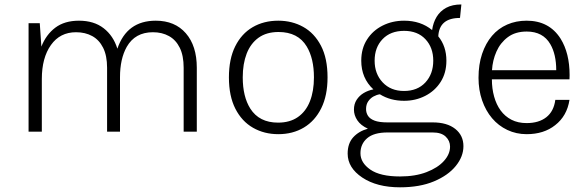

<svg xmlns="http://www.w3.org/2000/svg" viewBox="-20 -576 2566 840"><path d="M841 0H783.5V-279.5Q783.5 -332.5 766.5 -367Q749.5 -401.5 719.2 -418.2Q689 -435 649 -435Q571 -435 534.5 -371Q505 -318.5 505 -238V0H448.5V-279.5Q448.5 -332.5 431.2 -367Q414 -401.5 383.5 -418.2Q353 -435 312.5 -435Q242.5 -435 202.8 -379Q163 -323 163 -230.5V0H105V-474.5H154L161 -372Q181.5 -424.5 222 -455Q262.5 -485.5 325.5 -485.5Q391 -485.5 433.5 -452.5Q476 -419.5 493.5 -363Q535 -485.5 661.5 -485.5Q745 -485.5 793 -430.5Q841 -375.5 841 -279.5Z M1197.5 11Q1136 11 1087 -17Q1038 -45 1009.8 -100.2Q981.5 -155.5 981.5 -237.5Q981.5 -318 1009 -373.2Q1036.5 -428.5 1085.2 -457Q1134 -485.5 1197.5 -485.5Q1258 -485.5 1306.8 -458.2Q1355.5 -431 1384.2 -376Q1413 -321 1413 -237.5Q1413 -158 1385.5 -102.5Q1358 -47 1309.5 -18Q1261 11 1197.5 11ZM1196.5 -39.5Q1248.5 -39.5 1283.5 -64Q1318.5 -88.5 1336 -133Q1353.5 -177.5 1353.5 -237.5Q1353.5 -320 1322 -372.5Q1284 -436 1198.5 -436Q1146 -436 1111.2 -411Q1076.5 -386 1059.2 -341.5Q1042 -297 1042 -237.5Q1042 -153.5 1075 -101Q1114 -39.5 1196.5 -39.5Z M1730 243.5Q1629 243.5 1565 200.8Q1501 158 1501 96Q1501 51.5 1525.2 24.8Q1549.5 -2 1589.5 -13Q1558 -27.5 1543.2 -49.8Q1528.5 -72 1528.5 -96.5Q1528.5 -121 1540.2 -139.2Q1552 -157.5 1571.2 -169Q1590.5 -180.5 1613.5 -185Q1560.5 -234 1560.5 -310.5Q1560.5 -364 1585.8 -403.2Q1611 -442.5 1653.8 -464Q1696.5 -485.5 1748 -485.5Q1820.5 -485.5 1870.5 -444.5Q1875 -477 1890.2 -502.2Q1905.5 -527.5 1932.2 -542Q1959 -556.5 1998.5 -556.5L1992.5 -497.5Q1901.5 -497.5 1897.5 -417Q1933 -373.5 1933 -310.5Q1933 -257 1907.8 -217.5Q1882.5 -178 1840.2 -156.5Q1798 -135 1748 -135Q1688 -135 1642 -163.5Q1628 -161.5 1614.2 -154Q1600.5 -146.5 1591 -132.8Q1581.5 -119 1581.5 -99Q1581.5 -82.5 1590 -69.2Q1598.5 -56 1618.8 -48.2Q1639 -40.5 1675.5 -40.5H1873Q1936 -40.5 1971.8 -12Q2007.5 16.5 2007.5 63.5Q2007.5 109 1974 150.2Q1940.5 191.5 1878.5 217.5Q1816.5 243.5 1730 243.5ZM1730 196Q1797 196 1846.2 177Q1895.5 158 1922.2 128.2Q1949 98.5 1949 65.5Q1949 40 1930 21.8Q1911 3.5 1873 3.5H1675.5Q1615.5 3.5 1586.2 28.8Q1557 54 1557 94.5Q1557 136 1600.2 166Q1643.5 196 1730 196ZM1747.5 -178Q1806.5 -178 1841 -215.2Q1875.5 -252.5 1875.5 -310.5Q1875.5 -368 1841.2 -404.5Q1807 -441 1748 -441Q1688.5 -441 1653.8 -404.8Q1619 -368.5 1619 -310.5Q1619 -253 1654.2 -215.5Q1689.5 -178 1747.5 -178Z M2284 11Q2238.5 11 2199.5 -7.5Q2160.5 -26 2132.8 -58.8Q2105 -91.5 2089.2 -137Q2073.5 -182.5 2073.5 -235.5Q2073.5 -294 2089.2 -340.5Q2105 -387 2132.5 -419.2Q2160 -451.5 2198.8 -468.5Q2237.5 -485.5 2284 -485.5Q2382.5 -485.5 2432.5 -407Q2472 -343.5 2472 -247.5L2471.5 -229H2132Q2132 -188.5 2141.8 -153.5Q2151.5 -118.5 2170.2 -92.8Q2189 -67 2217.5 -52.2Q2246 -37.5 2284 -37.5Q2337.5 -37.5 2370.2 -63.2Q2403 -89 2409.5 -139H2471.5Q2460.5 -68.5 2409 -28.5Q2359.5 11 2284 11ZM2413.5 -269Q2413.5 -338.5 2387.5 -383Q2355.5 -438 2284.5 -438Q2234.5 -438 2201.8 -413.5Q2169 -389 2152 -350.5Q2135 -312 2132.5 -269Z"/></svg>

Font: Betina Sans Light
Style: Regular
Weight: 300
Designer: Jonathan Pinhorn (font) & Cristiano Sobral (main changes)
Version: Version 2.001;October 6, 2020;FontCreator 13.0.0.2681 64-bit